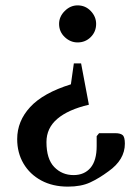

<svg xmlns="http://www.w3.org/2000/svg" viewBox="-20 -484 519 715"><path d="M269 -326Q242 -326 221 -346Q200 -366 200 -395Q200 -422 221 -443Q242 -464 269 -464Q298 -464 318 -443Q338 -422 338 -395Q338 -366 318 -346Q298 -326 269 -326ZM233 211Q176 211 133.5 188Q91 165 67.5 125Q44 85 44 34Q44 -33 92.5 -85.5Q141 -138 244 -170L255 -248H282L311 -94Q234 -76 193.5 -41.5Q153 -7 153 45Q153 108 182 138Q211 168 254 168Q294 168 317 141Q340 114 340 60V23L349 12H410Q428 12 436.5 19Q445 26 445 51Q445 111 384 154Q349 180 315.5 195.5Q282 211 233 211Z"/></svg>

Font: Spectral SemiBold
Style: Regular
Weight: 600
Designer: Jean-Baptiste Levee
Foundry: Production Type
Version: Version 2.001